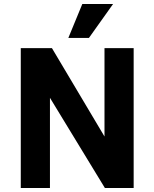

<svg xmlns="http://www.w3.org/2000/svg" viewBox="-20 -941 772 961"><path d="M84 0V-700H240L535 -204H503V-700H649V0H505L198 -504H230V0ZM425 -751H322L392 -921H546Z"/></svg>

Font: Inclusive Sans
Style: Regular
Weight: 400
Designer: Olivia King
Foundry: Olivia King
Version: Version 2.004